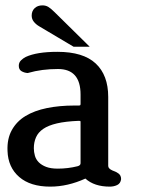

<svg xmlns="http://www.w3.org/2000/svg" viewBox="-20 -695 545 715"><path d="M254 -521 126 -597Q114 -604 106 -614Q98 -624 98 -637Q98 -654 109 -664.5Q120 -675 138 -675Q150 -675 159.5 -669.5Q169 -664 183 -650L314 -521ZM389 0Q331 0 298 -30Q232 0 167 0Q93 0 51.5 -36Q10 -72 8 -133Q6 -178 24 -210.5Q42 -243 75 -263Q108 -283 154.5 -292.5Q201 -302 257 -302H273Q277 -302 278.5 -303Q280 -304 280 -309V-343Q280 -438 196 -438Q166 -438 138.5 -434.5Q111 -431 83 -423Q70 -424 60 -430Q50 -436 50 -450Q50 -462 58 -470Q66 -478 76 -483Q117 -502 194 -502Q290 -502 336.5 -458.5Q383 -415 383 -334V-77Q383 -67 399 -60Q404 -58 409 -56Q414 -54 418 -51Q431 -44 431 -28Q429 -12 416.5 -6Q404 0 389 0ZM280 -239Q280 -244 279 -244.5Q278 -245 273 -245Q224 -243 192 -235.5Q160 -228 141 -215Q122 -202 114 -183.5Q106 -165 106 -143Q106 -129 110 -115Q114 -101 124.5 -90.5Q135 -80 152 -73.5Q169 -67 195 -67Q233 -67 269 -76Q280 -79 280 -87Z"/></svg>

Font: Jura
Style: Bold
Weight: 700
Designer: Ed Merritt
Foundry: Ten by Twenty
Version: Version 1.007